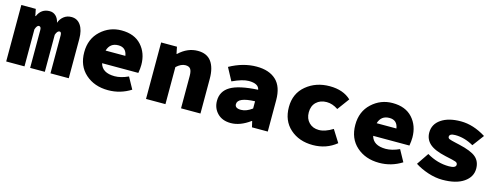

<svg xmlns="http://www.w3.org/2000/svg" viewBox="-21 -1071 4241 1642"><g transform="rotate(15 2100.0 -250.0)"><path d="M26 0V-500H154L166 -440H170Q200 -512 276 -512Q307 -512 329.5 -491Q352 -470 360 -432Q371 -466 399.5 -489Q428 -512 468 -512Q521 -512 550.5 -468Q580 -424 580 -348V0H418V-336Q418 -366 401 -366Q381 -366 368 -328V0H238V-336Q238 -366 218 -366Q201 -366 188 -328V0Z M930 12Q808 12 729 -58.5Q650 -129 650 -250Q650 -368 728 -440Q806 -512 912 -512Q1026 -512 1088 -443.5Q1150 -375 1150 -270Q1150 -240 1143 -198H822Q843 -118 954 -118Q1008 -118 1074 -148L1130 -46Q1038 12 930 12ZM918 -382Q844 -382 823 -310H998Q987 -382 918 -382Z M1264 0V-500H1404L1416 -440H1420Q1496 -512 1587 -512Q1668 -512 1707 -458.5Q1746 -405 1746 -308V0H1574V-286Q1574 -329 1561 -347.5Q1548 -366 1516 -366Q1477 -366 1436 -328V0Z M2016 12Q1941 12 1897.5 -32.5Q1854 -77 1854 -142Q1854 -227 1928 -271Q2002 -315 2170 -324Q2161 -376 2074 -376Q2020 -376 1930 -334L1870 -446Q1989 -512 2108 -512Q2219 -512 2280.5 -454.5Q2342 -397 2342 -278V0H2202L2190 -52H2186Q2099 12 2016 12ZM2072 -120Q2119 -120 2170 -158V-222Q2018 -217 2018 -156Q2018 -120 2072 -120Z M2742 12Q2620 12 2541 -58.5Q2462 -129 2462 -250Q2462 -370 2547.5 -441Q2633 -512 2755 -512Q2875 -512 2944 -446L2866 -340Q2816 -374 2765 -374Q2708 -374 2673 -340.5Q2638 -307 2638 -250Q2638 -194 2672 -160Q2706 -126 2759 -126Q2814 -126 2882 -168L2950 -60Q2862 12 2742 12Z M3330 12Q3208 12 3129 -58.5Q3050 -129 3050 -250Q3050 -368 3128 -440Q3206 -512 3312 -512Q3426 -512 3488 -443.5Q3550 -375 3550 -270Q3550 -240 3543 -198H3222Q3243 -118 3354 -118Q3408 -118 3474 -148L3530 -46Q3438 12 3330 12ZM3318 -382Q3244 -382 3223 -310H3398Q3387 -382 3318 -382Z M3890 12Q3828 12 3762.5 -9.5Q3697 -31 3646 -64L3718 -170Q3813 -114 3914 -114Q3976 -114 3976 -144Q3976 -161 3957 -168Q3938 -175 3866 -190Q3765 -212 3721.5 -251Q3678 -290 3678 -350Q3678 -424 3742.5 -468Q3807 -512 3916 -512Q4026 -512 4138 -442L4062 -340Q3982 -386 3900 -386Q3848 -386 3848 -358Q3848 -345 3862 -339Q3876 -333 3921 -323Q3941 -319 3952 -316Q4062 -291 4104 -254.5Q4146 -218 4146 -154Q4146 -81 4078.5 -34.5Q4011 12 3890 12Z"/></g></svg>

Font: TypoPRO Source Code Pro
Style: Regular
Weight: 900
Monospace: yes
Designer: Paul D. Hunt, Teo Tuominen
Foundry: Adobe Systems Incorporated
Version: Version 2.010;PS 1.0;hotconv 1.0.84;makeotf.lib2.5.63406